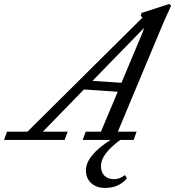

<svg xmlns="http://www.w3.org/2000/svg" viewBox="-90 -696 871 955"><path d="M-69.8 0 -55.2 -41H46.4L619.1 -608.9Q615.2 -612.8 609.9 -616.7L614.3 -631.8L752 -676.3L761.2 -667.5Q733.4 -607.9 719.7 -575.7L496.1 -41H589.4L574.7 0H507.8Q412.1 71.3 412.1 128.9Q412.1 160.6 429.4 178Q446.8 195.3 478.5 195.3Q504.4 195.3 531.7 174.8L541 190.9Q501.5 238.8 432.6 238.8Q389.6 238.8 363.5 214.8Q337.4 190.9 337.4 151.4Q337.4 78.6 459.5 0H321.3L336.4 -41H412.1L495.6 -239.7L327.6 -251L123 -41H246.6L231.4 0ZM618.2 -532.2Q623.5 -545.4 627 -557.6L370.1 -293.9L514.2 -284.2Z"/></svg>

Font: Elstob 6pt
Style: Italic
Weight: 400
Italic angle: -20°
Designer: Peter S. Baker
Version: Version 1.015